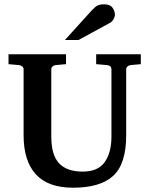

<svg xmlns="http://www.w3.org/2000/svg" viewBox="-20 -875 696 890"><path d="M632.8 -577.6 585 -573.2Q577.6 -572.3 571.3 -567.1Q564.9 -562 564.9 -553.2V-248Q564.9 -115.2 504.9 -60.1Q444.8 -4.9 318.4 -4.9Q202.6 -4.9 146 -67.1Q89.4 -129.4 89.4 -248V-553.2Q89.4 -562 83 -567.1Q76.7 -572.3 68.4 -573.2L19.5 -577.6V-623.5H286.1V-577.6L237.8 -573.2Q230 -572.3 223.9 -567.1Q217.8 -562 217.8 -553.2V-241.2Q217.8 -156.7 253.7 -118.2Q289.6 -79.6 363.3 -79.6Q434.6 -79.6 465.6 -124Q496.6 -168.5 496.6 -241.2V-553.2Q496.6 -570.8 476.6 -573.2L425.8 -577.6V-623.5H632.8ZM512.7 -806.2Q512.7 -797.9 506.1 -785.9Q499.5 -773.9 489.7 -769L343.8 -689.5H280.8L404.3 -825.7Q419.9 -842.8 431.4 -848.9Q442.9 -855 461.9 -855Q490.7 -855 501.7 -839.1Q512.7 -823.2 512.7 -806.2Z"/></svg>

Font: Annapurna SIL
Style: Bold
Weight: 700
Designer: Peter Martin, Annie Olsen
Foundry: SIL International
Version: Version 2.000